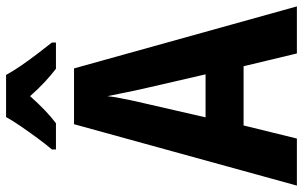

<svg xmlns="http://www.w3.org/2000/svg" viewBox="-198 -774 973 616"><g transform="rotate(-90 288.0 -466.5)"><path d="M424 0 383 -171H193L151 0H0L197 -715H376L575 0ZM315 -475Q310 -496 305 -519.5Q300 -543 295.5 -566Q291 -589 287 -608Q285 -589 280.5 -566Q276 -543 271 -519.5Q266 -496 261 -476L219 -293H357ZM355 -933Q367 -911 384.5 -885.5Q402 -860 421.5 -834.5Q441 -809 459 -786V-773H375Q355 -788 332.5 -809Q310 -830 287 -856Q264 -830 241.5 -808.5Q219 -787 200 -773H116V-786Q133 -806 152.5 -832.5Q172 -859 190.5 -886Q209 -913 220 -933Z"/></g></svg>

Font: Noto Sans Condensed
Style: Regular
Weight: 400
Width: 3
Version: Version 2.013